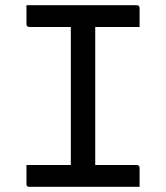

<svg xmlns="http://www.w3.org/2000/svg" viewBox="-20 -720 640 740"><path d="M347 -47H250L253 -72Q253 -91 253 -112Q253 -133 253 -152Q253 -214 253 -276.5Q253 -339 253 -401.5Q253 -464 253 -527Q253 -590 253 -653H352L347 -628Q347 -612 347 -593.5Q347 -575 347 -558Q347 -494 347 -430Q347 -366 347 -302Q347 -238 347 -174.5Q347 -111 347 -47ZM518 0H93Q90 0 88 -0.5Q86 -1 84.5 -2.5Q83 -4 82.5 -6Q82 -8 82 -11Q82 -24 82 -35.5Q82 -47 82 -59Q82 -71 82 -84H507Q511 -84 513 -82.5Q515 -81 516.5 -79Q518 -77 518 -73Q518 -60 518 -48Q518 -36 518 -24.5Q518 -13 518 0ZM82 -700H507Q512 -700 515 -697Q518 -694 518 -689Q518 -679 518 -670Q518 -661 518 -652.5Q518 -644 518 -635Q518 -626 518 -616H93Q88 -616 85 -619Q82 -622 82 -627Q82 -637 82 -646Q82 -655 82 -663.5Q82 -672 82 -681Q82 -690 82 -700Z"/></svg>

Font: Rec Mono Linear
Style: Regular
Weight: 400
Monospace: yes
Version: Version 1.085; ttfautohint (v1.8.4.7-5d5b)